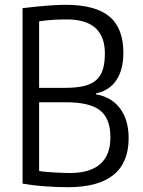

<svg xmlns="http://www.w3.org/2000/svg" viewBox="-20 -770 595 800"><path d="M264 10Q242 10 215.5 9Q189 8 163 6Q137 4 113.5 1Q90 -2 74 -5V-736Q107 -740 132 -742.5Q157 -745 177.5 -746.5Q198 -748 216 -749Q234 -750 253 -750Q377 -750 435.5 -701.5Q494 -653 494 -550Q494 -479 464.5 -435.5Q435 -392 380 -381V-377Q444 -366 480 -318.5Q516 -271 516 -194Q516 -92 452.5 -41Q389 10 264 10ZM272 -49Q440 -50 440 -198Q440 -276 397 -310Q354 -344 253 -344H143V-58Q150 -56 165 -54.5Q180 -53 198 -52Q216 -51 235.5 -50Q255 -49 272 -49ZM252 -404Q298 -404 329.5 -411.5Q361 -419 380.5 -436Q400 -453 408.5 -480.5Q417 -508 417 -547Q417 -689 259 -689Q229 -689 202 -687.5Q175 -686 143 -681V-404Z"/></svg>

Font: Encode Sans Compressed
Style: Regular
Weight: 400
Designer: Pablo Impallari, Andres Torresi
Foundry: Pablo Impallari, Andres Torresi
Version: Version 1.000; ttfautohint (v1.00) -l 8 -r 50 -G 200 -x 14 -